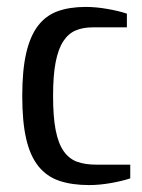

<svg xmlns="http://www.w3.org/2000/svg" viewBox="-20 -530 415 560"><path d="M44.9 -250Q44.9 -325.2 56.4 -375Q67.9 -424.8 90.8 -454.8Q113.8 -484.9 148.4 -497.3Q183.1 -509.8 230 -509.8Q259.8 -509.8 293.5 -503.9Q327.1 -498 350.1 -490.2V-450.2H250Q222.2 -450.2 200.7 -441.2Q179.2 -432.1 164.6 -409.7Q149.9 -387.2 142.3 -348.6Q134.8 -310.1 134.8 -250Q134.8 -189.9 142.3 -150.9Q149.9 -111.8 165.5 -89.4Q181.2 -66.9 204.6 -58.3Q228 -49.8 259.8 -49.8H359.9V-9.8Q336.9 -2 303.5 3.9Q270 9.8 240.2 9.8Q189.5 9.8 152.8 -2.7Q116.2 -15.1 92 -45.2Q67.9 -75.2 56.4 -125Q44.9 -174.8 44.9 -250Z"/></svg>

Font: 
Style: .
Weight: 400
Designer: Jovanny Lemonad
Foundry: Jovanny Lemonad
Version: Version 1.002